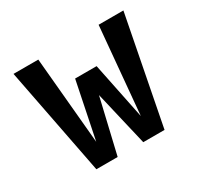

<svg xmlns="http://www.w3.org/2000/svg" viewBox="-117 -662 834 805"><g transform="rotate(-30 300.0 -260.0)"><path d="M135 0 34 -520H154L192 -100L248 -374H352L408 -100L446 -520H566L465 0H362L300 -264L238 0Z"/></g></svg>

Font: Iosevka Custom Extended
Style: Bold
Weight: 700
Width: 7
Monospace: yes
Designer: Belleve Invis
Foundry: Belleve Invis
Version: Version 11.2.4; ttfautohint (v1.8.4)